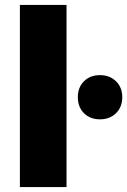

<svg xmlns="http://www.w3.org/2000/svg" viewBox="-20 -762 518 782"><path d="M61 -742H251V0H61ZM297 -366Q297 -406 322 -431Q347 -456 387 -456Q427 -456 452.5 -431Q478 -406 478 -366Q478 -326 452.5 -301Q427 -276 387 -276Q347 -276 322 -301Q297 -326 297 -366Z"/></svg>

Font: Chess Sans ExtraBold
Style: Regular
Weight: 800
Designer: Wolf Bōese
Foundry: Wolf Bōese
Version: Version 7.223